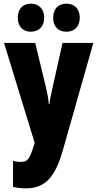

<svg xmlns="http://www.w3.org/2000/svg" viewBox="-20 -787 531 1047"><path d="M77 -690C77 -642 105 -614 148 -614C193 -614 221 -644 221 -690C221 -737 193 -767 148 -767C105 -767 77 -739 77 -690ZM270 -690C270 -643 297 -614 342 -614C388 -614 415 -644 415 -690C415 -737 388 -767 342 -767C298 -767 270 -739 270 -690ZM2 -553 169 -8 166 2C141 83 131 96 91 96C78 96 64 94 51 90V232C72 237 95 240 121 240C221 240 279 186 322 35L489 -553H321L267 -311C257 -270 252 -242 250 -220H246C245 -243 238 -279 230 -313L172 -553Z"/></svg>

Font: Noto Sans Ethiopic ExtraCondensed Black
Style: Regular
Weight: 900
Width: 2
Designer: Monotype Design Team
Foundry: Monotype Imaging Inc.
Version: Version 2.102